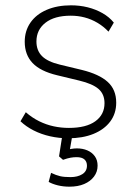

<svg xmlns="http://www.w3.org/2000/svg" viewBox="-20 -512 515 722"><path d="M236 8Q202 8 168.5 0.5Q135 -7 106.5 -21.5Q78 -36 57 -56L77 -90Q101 -69 127.5 -56Q154 -43 182 -37Q210 -31 239 -31Q304 -31 338.5 -56Q373 -81 373 -124Q373 -158 350.5 -177.5Q328 -197 278 -209L195 -229Q132 -244 102.5 -275Q73 -306 73 -355Q73 -396 94.5 -427Q116 -458 155.5 -475Q195 -492 247 -492Q280 -492 310 -484.5Q340 -477 365.5 -462.5Q391 -448 408 -427L388 -393Q369 -413 346 -426.5Q323 -440 298 -446.5Q273 -453 246 -453Q185 -453 151 -426.5Q117 -400 117 -356Q117 -322 138 -301Q159 -280 205 -269L288 -249Q353 -233 385 -204Q417 -175 417 -126Q417 -85 394.5 -55Q372 -25 331.5 -8.5Q291 8 236 8ZM241 190Q218 190 197.5 185Q177 180 163 172L172 138Q191 147 206 150.5Q221 154 245 154Q272 154 289.5 143Q307 132 307 111Q307 96 297.5 87.5Q288 79 268 79Q257 79 245.5 81Q234 83 217 89L202 76L217 -20H255L242 55L224 53Q236 50 247.5 48Q259 46 269 46Q291 46 308.5 53.5Q326 61 336.5 75.5Q347 90 347 111Q347 134 333.5 152Q320 170 296.5 180Q273 190 241 190Z"/></svg>

Font: Nunito Sans 12pt ExtraLight
Style: Regular
Weight: 200
Version: Version 3.101;gftools[0.9.27]